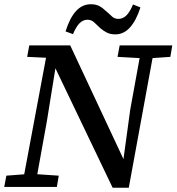

<svg xmlns="http://www.w3.org/2000/svg" viewBox="-22 -881 832 905"><path d="M-2 0 8 -53 112 -61H135L255 -53L246 0ZM81 0 204 -657H255L199 -310L143 0ZM532 -613 542 -667H790L781 -613L679 -606H656ZM592 -131 552 -73 592 -365 647 -667H708L585 4H509L235 -568L218 -572L211 -608L106 -613L116 -667H309L560 -131ZM287 -733Q307 -797 336.5 -829Q366 -861 406 -861Q430 -861 446 -852.5Q462 -844 476 -830Q491 -818 504 -805Q517 -792 536 -792Q557 -792 573.5 -808Q590 -824 605 -860L640 -846Q620 -784 590.5 -751.5Q561 -719 522 -719Q498 -719 481.5 -727.5Q465 -736 451 -748Q436 -762 422.5 -775Q409 -788 390 -788Q370 -788 353.5 -772Q337 -756 322 -720Z"/></svg>

Font: Source Serif 4 Medium
Style: Italic
Weight: 500
Italic angle: -12°
Designer: Frank Grießhammer
Foundry: Adobe Systems Incorporated
Version: Version 4.004;hotconv 1.0.116;makeotfexe 2.5.65601